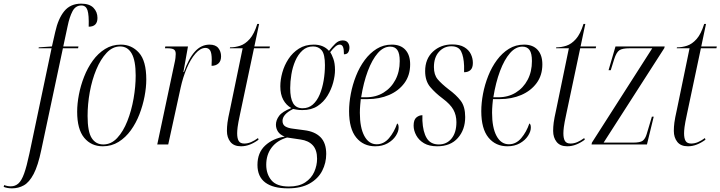

<svg xmlns="http://www.w3.org/2000/svg" viewBox="-151 -790 3940 1050"><path d="M-85 240Q-111 240 -131 232L-128 222Q-111 229 -92 229Q-68 229 -50.5 213.5Q-33 198 -19 159Q-5 120 10 49L131 -526H60L61 -531L133 -536L151 -615Q167 -688 200.5 -729Q234 -770 293 -770Q338 -770 360 -747.5Q382 -725 382 -692Q382 -644 334 -644Q336 -708 327.5 -734Q319 -760 294 -760Q262 -760 245.5 -728.5Q229 -697 219 -648L195 -536H278L276 -526H193L75 29Q57 116 33 161.5Q9 207 -20.5 223.5Q-50 240 -85 240Z M411 10Q348 10 309.5 -36.5Q271 -83 271 -179Q271 -223 280.5 -272.5Q290 -322 309 -370.5Q328 -419 356.5 -458.5Q385 -498 423.5 -522Q462 -546 510 -546Q569 -546 609 -501.5Q649 -457 649 -355Q649 -312 639.5 -262.5Q630 -213 611.5 -165Q593 -117 564.5 -77.5Q536 -38 497.5 -14Q459 10 411 10ZM414 0Q457 0 490 -35.5Q523 -71 545.5 -128Q568 -185 579.5 -251Q591 -317 591 -377Q591 -459 569 -497.5Q547 -536 506 -536Q465 -536 432 -501Q399 -466 375.5 -409.5Q352 -353 340 -286.5Q328 -220 328 -156Q328 -70 350.5 -35Q373 0 414 0Z M803 -443Q807 -460 808.5 -473Q810 -486 810 -495Q810 -514 799 -520Q788 -526 765 -526H751L753 -536H877L852 -396H855Q880 -469 914.5 -507.5Q949 -546 995 -546Q1028 -546 1043 -527Q1058 -508 1058 -482Q1058 -456 1043.5 -443Q1029 -430 1006 -430Q1006 -440 1006.5 -447.5Q1007 -455 1007 -462Q1007 -501 998 -514.5Q989 -528 973 -528Q945 -528 918 -497Q891 -466 870 -416Q849 -366 837 -311L769 0H709Z M1167 10Q1128 10 1109 -14Q1090 -38 1090 -74Q1090 -96 1093 -119.5Q1096 -143 1107 -192L1176 -526H1106L1107 -531Q1135 -531 1162.5 -540Q1190 -549 1214.5 -576.5Q1239 -604 1256 -659H1266L1240 -536H1325L1323 -526H1238L1162 -167Q1151 -116 1148.5 -95Q1146 -74 1146 -61Q1146 -33 1154.5 -19Q1163 -5 1185 -5Q1204 -5 1222.5 -13Q1241 -21 1260 -35L1263 -26Q1240 -9 1216 0.5Q1192 10 1167 10Z M1424 240Q1342 240 1299.5 208Q1257 176 1257 112Q1257 45 1299 6Q1341 -33 1406 -43Q1380 -53 1369 -70.5Q1358 -88 1358 -108Q1358 -133 1375.5 -156.5Q1393 -180 1442 -199Q1414 -215 1398 -244.5Q1382 -274 1382 -318Q1382 -354 1393 -393.5Q1404 -433 1426.5 -467.5Q1449 -502 1483.5 -524Q1518 -546 1565 -546Q1618 -546 1648 -512Q1666 -535 1683.5 -552Q1701 -569 1723 -569Q1742 -569 1751 -557.5Q1760 -546 1760 -530Q1760 -515 1753.5 -504Q1747 -493 1730 -493Q1730 -522 1724.5 -534Q1719 -546 1707 -546Q1695 -546 1682.5 -535Q1670 -524 1655 -505Q1663 -493 1672 -468.5Q1681 -444 1681 -407Q1681 -376 1671 -338.5Q1661 -301 1640 -266.5Q1619 -232 1585.5 -210Q1552 -188 1503 -188Q1484 -188 1471 -190.5Q1458 -193 1452 -194Q1394 -165 1394 -129Q1394 -108 1409.5 -98.5Q1425 -89 1453 -86L1513 -78Q1571 -71 1602 -39.5Q1633 -8 1633 52Q1633 101 1611 144Q1589 187 1542.5 213.5Q1496 240 1424 240ZM1504 -198Q1537 -198 1560 -218.5Q1583 -239 1597.5 -273.5Q1612 -308 1619 -350Q1626 -392 1626 -434Q1626 -493 1608.5 -514.5Q1591 -536 1561 -536Q1527 -536 1503 -514Q1479 -492 1464 -457.5Q1449 -423 1442.5 -383Q1436 -343 1436 -308Q1436 -253 1452 -225.5Q1468 -198 1504 -198ZM1429 230Q1484 230 1518 207.5Q1552 185 1567.5 150Q1583 115 1583 78Q1583 30 1559.5 4.5Q1536 -21 1493 -27L1419 -38Q1364 -22 1334.5 17Q1305 56 1305 111Q1305 162 1333.5 196Q1362 230 1429 230Z M1901 10Q1836 10 1797 -38Q1758 -86 1758 -182Q1758 -227 1767.5 -277Q1777 -327 1796 -375Q1815 -423 1843.5 -461.5Q1872 -500 1909 -523Q1946 -546 1992 -546Q2040 -546 2066 -517.5Q2092 -489 2092 -438Q2092 -378 2060.5 -335.5Q2029 -293 1976.5 -270.5Q1924 -248 1859 -248H1822Q1821 -241 1819 -217Q1817 -193 1817 -173Q1817 -92 1841.5 -46.5Q1866 -1 1909 -1Q1948 -1 1976.5 -34.5Q2005 -68 2021 -115Q2024 -113 2026.5 -108.5Q2029 -104 2029 -92Q2029 -71 2013.5 -47Q1998 -23 1969 -6.5Q1940 10 1901 10ZM1851 -258Q1905 -258 1946.5 -283.5Q1988 -309 2011.5 -353.5Q2035 -398 2035 -456Q2035 -498 2022 -516.5Q2009 -535 1983 -535Q1946 -535 1915 -499.5Q1884 -464 1860.5 -401.5Q1837 -339 1824 -258Z M2240 10Q2196 10 2168 -6.5Q2140 -23 2125.5 -49.5Q2111 -76 2111 -103Q2111 -135 2126 -147.5Q2141 -160 2159 -160Q2159 -152 2159 -144.5Q2159 -137 2159 -130Q2162 -68 2183 -34Q2204 0 2249 0Q2292 0 2318.5 -32.5Q2345 -65 2345 -122Q2345 -160 2328.5 -190Q2312 -220 2269 -252Q2230 -281 2202 -314Q2174 -347 2174 -401Q2174 -468 2216.5 -507.5Q2259 -547 2322 -547Q2363 -547 2388 -532Q2413 -517 2424 -494Q2435 -471 2435 -446Q2435 -419 2422 -407Q2409 -395 2387 -395Q2387 -404 2387 -413Q2387 -422 2387 -430Q2385 -480 2371 -508.5Q2357 -537 2317 -537Q2277 -537 2249.5 -506.5Q2222 -476 2222 -423Q2222 -381 2242.5 -356.5Q2263 -332 2303 -301Q2344 -271 2368.5 -239Q2393 -207 2393 -150Q2393 -81 2353 -35.5Q2313 10 2240 10Z M2624 10Q2559 10 2520 -38Q2481 -86 2481 -182Q2481 -227 2490.5 -277Q2500 -327 2519 -375Q2538 -423 2566.5 -461.5Q2595 -500 2632 -523Q2669 -546 2715 -546Q2763 -546 2789 -517.5Q2815 -489 2815 -438Q2815 -378 2783.5 -335.5Q2752 -293 2699.5 -270.5Q2647 -248 2582 -248H2545Q2544 -241 2542 -217Q2540 -193 2540 -173Q2540 -92 2564.5 -46.5Q2589 -1 2632 -1Q2671 -1 2699.5 -34.5Q2728 -68 2744 -115Q2747 -113 2749.5 -108.5Q2752 -104 2752 -92Q2752 -71 2736.5 -47Q2721 -23 2692 -6.5Q2663 10 2624 10ZM2574 -258Q2628 -258 2669.5 -283.5Q2711 -309 2734.5 -353.5Q2758 -398 2758 -456Q2758 -498 2745 -516.5Q2732 -535 2706 -535Q2669 -535 2638 -499.5Q2607 -464 2583.5 -401.5Q2560 -339 2547 -258Z M2951 10Q2912 10 2893 -14Q2874 -38 2874 -74Q2874 -96 2877 -119.5Q2880 -143 2891 -192L2960 -526H2890L2891 -531Q2919 -531 2946.5 -540Q2974 -549 2998.5 -576.5Q3023 -604 3040 -659H3050L3024 -536H3109L3107 -526H3022L2946 -167Q2935 -116 2932.5 -95Q2930 -74 2930 -61Q2930 -33 2938.5 -19Q2947 -5 2969 -5Q2988 -5 3006.5 -13Q3025 -21 3044 -35L3047 -26Q3024 -9 3000 0.5Q2976 10 2951 10Z M3084 0 3086 -10 3416 -526H3292Q3252 -526 3236 -515Q3220 -504 3208 -467L3189 -406H3177L3215 -536H3484L3482 -527L3150 -10H3310Q3350 -10 3364 -20.5Q3378 -31 3386 -58L3414 -152H3424L3387 0Z M3611 10Q3572 10 3553 -14Q3534 -38 3534 -74Q3534 -96 3537 -119.5Q3540 -143 3551 -192L3620 -526H3550L3551 -531Q3579 -531 3606.5 -540Q3634 -549 3658.5 -576.5Q3683 -604 3700 -659H3710L3684 -536H3769L3767 -526H3682L3606 -167Q3595 -116 3592.5 -95Q3590 -74 3590 -61Q3590 -33 3598.5 -19Q3607 -5 3629 -5Q3648 -5 3666.5 -13Q3685 -21 3704 -35L3707 -26Q3684 -9 3660 0.5Q3636 10 3611 10Z"/></svg>

Font: Noto Serif Display ExtraCondensed Light
Style: Italic
Weight: 300
Width: 2
Italic angle: -12°
Designer: Monotype Design Team
Foundry: Monotype Imaging Inc.
Version: Version 2.009